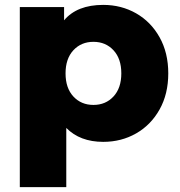

<svg xmlns="http://www.w3.org/2000/svg" viewBox="-20 -571 735 785"><path d="M668 -271Q668 -187 632.5 -123.5Q597 -60 536.5 -25.5Q476 9 402 9Q307 9 251 -48V194H61V-542H242V-488Q295 -551 402 -551Q476 -551 536.5 -516.5Q597 -482 632.5 -418.5Q668 -355 668 -271ZM476 -271Q476 -331 444 -365.5Q412 -400 362 -400Q312 -400 280 -365.5Q248 -331 248 -271Q248 -211 280 -176.5Q312 -142 362 -142Q412 -142 444 -176.5Q476 -211 476 -271Z"/></svg>

Font: Idrija
Style: Regular
Weight: 800
Designer: Julieta Ulanovsky
Foundry: Julieta Ulanovsky
Version: Version 7.200